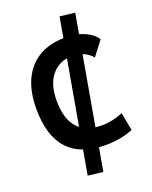

<svg xmlns="http://www.w3.org/2000/svg" viewBox="-179 -934 944 1190"><g transform="rotate(-20 293.0 -338.5)"><path d="M290.5 161.1 191.4 149.4 365.2 -837.9 464.4 -826.2ZM365.2 9.8Q33.7 9.8 33.7 -347.7Q33.7 -517.1 117.2 -610.1Q200.7 -703.1 353.5 -703.1Q422.4 -703.1 475.6 -680.9Q528.8 -658.7 556.2 -617.7L483.9 -523.4Q461.9 -550.8 428 -565.7Q394 -580.6 354.5 -580.6Q270.5 -580.6 220 -521.2Q169.4 -461.9 169.4 -352.5Q169.4 -113.3 381.8 -113.3Q452.6 -113.3 521.5 -142.6L543.9 -23.4Q459 9.8 365.2 9.8Z"/></g></svg>

Font: Cascadia Code PL
Style: Regular
Weight: 400
Monospace: yes
Designer: Aaron Bell
Foundry: Saja Typeworks
Version: Version 2102.003